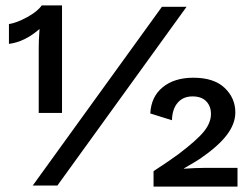

<svg xmlns="http://www.w3.org/2000/svg" viewBox="-20 -685 924 709"><path d="M209 -665V-268H123V-509Q123 -539 126 -578Q71 -530 13 -523V-596Q43 -601 81 -622Q119 -643 134 -665ZM578 -660H669L192 0H101ZM547 -53Q601 -88 638 -115Q708 -168 733.5 -200Q759 -232 759 -264Q759 -293 741.5 -311Q724 -329 691 -329Q656 -329 636 -305.5Q616 -282 615 -241L535 -266Q538 -328 581 -363Q624 -398 694 -398Q770 -398 809.5 -360.5Q849 -323 849 -270Q849 -228 817.5 -186.5Q786 -145 719 -99Q704 -89 659 -63V-62Q704 -65 731 -65H857V4H547Z"/></svg>

Font: Work Sans Medium
Style: Regular
Weight: 500
Designer: Wei Huang
Foundry: Wei Huang
Version: Version 1.500